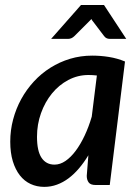

<svg xmlns="http://www.w3.org/2000/svg" viewBox="-20 -740 556 768"><path d="M367.5 -438Q359 -439 350.8 -439.5Q342.5 -440 334 -440Q291 -440 253.2 -420Q215.5 -400 187.8 -366Q160 -332 144 -287.2Q128 -242.5 128 -193Q128 -136 146.2 -108.8Q164.5 -81.5 198 -81.5Q220.5 -81.5 242 -96.2Q263.5 -111 282.8 -136.8Q302 -162.5 318.5 -197.5Q335 -232.5 347 -273.5ZM333.5 -119Q316 -90 296.2 -66.8Q276.5 -43.5 254.5 -27Q232.5 -10.5 208 -1.5Q183.5 7.5 157 7.5Q127.5 7.5 102.5 -4Q77.5 -15.5 59.5 -38.5Q41.5 -61.5 31.2 -95.2Q21 -129 21 -173.5Q21 -219 32.5 -262.2Q44 -305.5 65 -343.8Q86 -382 115.5 -414Q145 -446 181.5 -469Q218 -492 260.2 -504.8Q302.5 -517.5 349 -517.5Q382.5 -517.5 415.5 -512.2Q448.5 -507 480 -494L419 0H362.5Q342 0 334.5 -10.5Q327 -21 327 -36.5ZM485 -584.5H419Q413.5 -584.5 407.8 -586.5Q402 -588.5 396.5 -595.5L352.5 -653.5Q348 -658.5 345.5 -664Q343 -661 340.5 -658.5Q338 -656 335.5 -653.5L277.5 -595.5Q272 -590 265.5 -587.2Q259 -584.5 253 -584.5H184.5L304 -720H396Z"/></svg>

Font: Lato 2
Style: Italic
Weight: 600
Italic angle: -7°
Designer: Lukasz Dziedzic with Adam Twardoch and Botio Nikoltchev
Foundry: tyPoland Lukasz Dziedzic
Version: Version 2.015; 2015-08-06; http://www.latofonts.com/